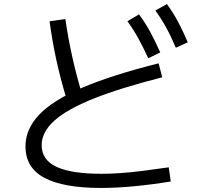

<svg xmlns="http://www.w3.org/2000/svg" viewBox="-20 -875 1040 949"><path d="M478 54Q295 54 200.5 4.5Q106 -45 106 -152Q106 -237 174 -308.5Q242 -380 387.5 -442Q533 -504 764 -562L782 -493Q574 -440 442.5 -387.5Q311 -335 248.5 -278.5Q186 -222 186 -158Q186 -84 260 -50Q334 -16 482 -16Q527 -16 577 -19.5Q627 -23 686 -30.5Q745 -38 814 -48L824 22Q733 37 644.5 45.5Q556 54 478 54ZM307 -392Q278 -489 258 -581Q238 -673 225 -770L303 -781Q317 -685 337 -595Q357 -505 385 -411ZM713 -587Q687 -643 663 -686.5Q639 -730 610 -770L667 -804Q699 -761 723.5 -715.5Q748 -670 772 -616ZM849 -639Q825 -696 801 -739.5Q777 -783 748 -823L805 -855Q837 -811 861 -765.5Q885 -720 908 -666Z"/></svg>

Font: M PLUS 2
Style: Regular
Weight: 400
Designer: Coji Morishita
Foundry: UNDERFOREST DESIGN
Version: Version 1.001